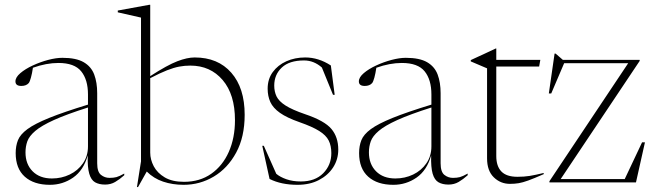

<svg xmlns="http://www.w3.org/2000/svg" viewBox="-20 -762 2732 802"><path d="M419 9Q394 9 377.2 -0.5Q360.5 -10 352.8 -36.5Q345 -63 346.5 -113Q329 -50.5 285.5 -20.2Q242 10 188.5 10Q121.5 10 83.5 -24Q45.5 -58 45.5 -122.5Q45.5 -152.5 55 -176.5Q64.5 -200.5 94.8 -222.8Q125 -245 185.5 -269.5Q246 -294 347.5 -325V-367.5Q347.5 -429 319.2 -464Q291 -499 224 -499Q173.5 -499 117.5 -479Q114 -455 109.2 -437.8Q104.5 -420.5 100 -415Q89.5 -403 69 -403Q44.5 -403 44.5 -422Q44.5 -439 65 -456.5Q85.5 -474 116.8 -488.5Q148 -503 181.2 -511.8Q214.5 -520.5 240.5 -520.5Q298 -520.5 329.5 -502.2Q361 -484 373.5 -450.8Q386 -417.5 386 -372.5V-80Q386 -44 401.8 -31.5Q417.5 -19 437.5 -19Q454.5 -19 466.5 -22.2Q478.5 -25.5 499 -37V-30Q480 -13 461.2 -2Q442.5 9 419 9ZM86.5 -125.5Q86.5 -76.5 116.2 -46.5Q146 -16.5 197 -16.5Q237 -16.5 271.2 -33Q305.5 -49.5 326.5 -79.8Q347.5 -110 347.5 -150.5V-313Q258 -284.5 205.5 -260.8Q153 -237 127.5 -215.2Q102 -193.5 94.2 -171.8Q86.5 -150 86.5 -125.5Z M747 10Q701 10 661.5 -3.2Q622 -16.5 593 -45.5L556.5 19.5H552L569 -88V-688.5L472 -710.5V-718L603.5 -742H607.5V-444Q679.5 -490.5 720.8 -506.2Q762 -522 793 -522Q890.5 -522 946.2 -458.2Q1002 -394.5 1002 -282.5Q1002 -190 966.5 -124.5Q931 -59 873 -24.5Q815 10 747 10ZM607.5 -124.5Q607.5 -95.5 622.2 -67.5Q637 -39.5 668.2 -21Q699.5 -2.5 748.5 -2.5Q814.5 -2.5 862.2 -36Q910 -69.5 935.8 -127.8Q961.5 -186 961.5 -260Q961.5 -367.5 910 -427.8Q858.5 -488 775 -488Q751.5 -488 728.8 -483.8Q706 -479.5 677.2 -468.2Q648.5 -457 607.5 -435.5Z M1255 -522Q1310.5 -522 1362 -488.5L1378 -366H1371L1324.5 -480Q1291 -509.5 1250 -509.5Q1188.5 -509.5 1157 -479.8Q1125.5 -450 1125.5 -404.5Q1125.5 -379.5 1135.2 -359.2Q1145 -339 1172.8 -321.2Q1200.5 -303.5 1254.5 -285Q1336 -257.5 1364.5 -223.2Q1393 -189 1393 -137Q1393 -96.5 1371.8 -63.2Q1350.5 -30 1312.2 -10Q1274 10 1222.5 10Q1189.5 10 1160.2 4Q1131 -2 1106 -14.5L1075.5 -153H1082L1134 -36Q1150 -22.5 1176.5 -13.2Q1203 -4 1236.5 -4Q1296 -4 1330 -38.2Q1364 -72.5 1364 -122.5Q1364 -153 1353 -175Q1342 -197 1313.2 -215Q1284.5 -233 1231.5 -251.5Q1178.5 -270 1149.5 -290.5Q1120.5 -311 1109.2 -335.8Q1098 -360.5 1098 -391.5Q1098 -431.5 1119.2 -460.8Q1140.5 -490 1176 -506Q1211.5 -522 1255 -522Z M1853.5 9Q1828.5 9 1811.8 -0.5Q1795 -10 1787.2 -36.5Q1779.5 -63 1781 -113Q1763.5 -50.5 1720 -20.2Q1676.5 10 1623 10Q1556 10 1518 -24Q1480 -58 1480 -122.5Q1480 -152.5 1489.5 -176.5Q1499 -200.5 1529.2 -222.8Q1559.5 -245 1620 -269.5Q1680.5 -294 1782 -325V-367.5Q1782 -429 1753.8 -464Q1725.5 -499 1658.5 -499Q1608 -499 1552 -479Q1548.5 -455 1543.8 -437.8Q1539 -420.5 1534.5 -415Q1524 -403 1503.5 -403Q1479 -403 1479 -422Q1479 -439 1499.5 -456.5Q1520 -474 1551.2 -488.5Q1582.5 -503 1615.8 -511.8Q1649 -520.5 1675 -520.5Q1732.5 -520.5 1764 -502.2Q1795.5 -484 1808 -450.8Q1820.5 -417.5 1820.5 -372.5V-80Q1820.5 -44 1836.2 -31.5Q1852 -19 1872 -19Q1889 -19 1901 -22.2Q1913 -25.5 1933.5 -37V-30Q1914.5 -13 1895.8 -2Q1877 9 1853.5 9ZM1521 -125.5Q1521 -76.5 1550.8 -46.5Q1580.5 -16.5 1631.5 -16.5Q1671.5 -16.5 1705.8 -33Q1740 -49.5 1761 -79.8Q1782 -110 1782 -150.5V-313Q1692.5 -284.5 1640 -260.8Q1587.5 -237 1562 -215.2Q1536.5 -193.5 1528.8 -171.8Q1521 -150 1521 -125.5Z M2053 -110Q2053 -68 2074.2 -45.8Q2095.5 -23.5 2141.5 -23.5Q2169 -23.5 2192.5 -27.2Q2216 -31 2251 -39.5V-34.5Q2210 -16.5 2186.5 -8Q2163 0.5 2146.5 3.2Q2130 6 2110 6Q2071 6 2042.8 -21.2Q2014.5 -48.5 2014.5 -100.5V-476.5L1946.5 -505.5V-511Q1970 -522 1980.5 -526.8Q1991 -531.5 1997.5 -534.5Q2004 -537.5 2015.2 -542.8Q2026.5 -548 2051 -559.5H2053V-512H2237L2232 -484H2053Z M2275 0V-5L2604 -498H2336.5L2282.5 -371.5H2272.5L2296.5 -538H2301L2331 -512H2652V-507.5L2322 -14H2589.5L2662 -167.5H2674L2636.5 0Z"/></svg>

Font: Newsreader 72pt ExtraLight
Style: Regular
Weight: 275
Designer: Hugues Gentile
Foundry: Production Type
Version: Version 1.003; ttfautohint (v1.8.3)